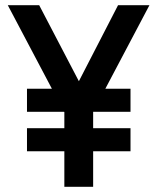

<svg xmlns="http://www.w3.org/2000/svg" viewBox="-20 -720 607 740"><path d="M228 0V-137H84V-226H228V-288L227 -289H84V-378H180L10 -700H131L284 -407L435 -700H556L386 -378H483V-289H339V-288V-226H483V-137H339V0Z"/></svg>

Font: Haskoy SemiBold
Style: Regular
Weight: 600
Designer: Ertekin Erdin
Foundry: Ertekin Erdin
Version: Version 1.500; ttfautohint (v1.8.3)